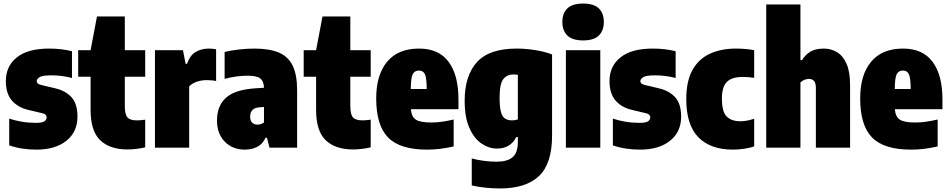

<svg xmlns="http://www.w3.org/2000/svg" viewBox="-20 -833 5351 1083"><path d="M186 11Q145 11 106.5 5.2Q68 -0.5 32 -13V-164Q64.5 -153 102.8 -146.5Q141 -140 182 -140Q218 -140 230.5 -148.8Q243 -157.5 243 -171Q243 -188.5 220 -194L140 -213Q81.5 -226.5 47.2 -265.8Q13 -305 13 -376Q13 -459.5 74.8 -509.2Q136.5 -559 257 -559Q294 -559 326.2 -555Q358.5 -551 386 -544V-393Q358.5 -400.5 329.8 -404.2Q301 -408 268 -408Q218.5 -408 202.8 -397.5Q187 -387 187 -375Q187 -360 211 -354L291 -335Q350.5 -321 383.8 -284Q417 -247 417 -175Q417 -89 354.5 -39Q292 11 186 11Z M699 10Q599.5 10 545.2 -42Q491 -94 491 -213V-400H421V-550H491L527 -740H684V-550H799V-400H684V-235Q684 -188.5 698.5 -171.2Q713 -154 752 -154Q762.5 -154 773.8 -155Q785 -156 799 -158V-2Q779 3 752.2 6.5Q725.5 10 699 10Z M854 0V-550H1012L1027 -473H1035Q1051.5 -521 1083.8 -540Q1116 -559 1158 -559Q1168.5 -559 1179.8 -557.8Q1191 -556.5 1199 -555V-376Q1186.5 -379 1171.8 -380Q1157 -381 1145 -381Q1114.5 -381 1087.5 -371Q1060.5 -361 1047 -345V0Z M1361 11Q1291.5 11 1247.8 -34Q1204 -79 1204 -153Q1204 -235 1254.2 -281.2Q1304.5 -327.5 1422 -335L1469 -338Q1468 -375 1448.2 -390.5Q1428.5 -406 1376 -406Q1347 -406 1312.8 -401.5Q1278.5 -397 1247 -388V-540Q1284.5 -549 1329.5 -554Q1374.5 -559 1415 -559Q1499.5 -559 1552.8 -536.5Q1606 -514 1631 -462.2Q1656 -410.5 1656 -323V0H1500L1486 -56H1478Q1461 -19.5 1430.2 -4.2Q1399.5 11 1361 11ZM1391 -175Q1391 -152.5 1402.5 -141.2Q1414 -130 1432 -130Q1441 -130 1450.5 -132.8Q1460 -135.5 1469 -142V-229.5L1446 -228Q1391 -225 1391 -175Z M1971 10Q1871.5 10 1817.2 -42Q1763 -94 1763 -213V-400H1693V-550H1763L1799 -740H1956V-550H2071V-400H1956V-235Q1956 -188.5 1970.5 -171.2Q1985 -154 2024 -154Q2034.5 -154 2045.8 -155Q2057 -156 2071 -158V-2Q2051 3 2024.2 6.5Q1997.5 10 1971 10Z M2389 11Q2236 11 2169 -57.5Q2102 -126 2102 -278Q2102 -411 2163.8 -485Q2225.5 -559 2344 -559Q2455 -559 2510.5 -484.2Q2566 -409.5 2566 -272V-217H2297.5Q2301 -174.5 2325.5 -158.2Q2350 -142 2414 -142Q2445 -142 2476.2 -146.8Q2507.5 -151.5 2539 -159V-7Q2498.5 2 2463.2 6.5Q2428 11 2389 11ZM2343 -435Q2319 -435 2308.2 -415Q2297.5 -395 2297 -331H2387Q2386.5 -395 2376.5 -415Q2366.5 -435 2343 -435Z M2800 230Q2765 230 2722.2 226Q2679.5 222 2641 213V61Q2711.5 79 2782 79Q2841.5 79 2871.2 54Q2901 29 2901 -33V-60H2892Q2859.5 5 2783 5Q2738 5 2696.2 -23.2Q2654.5 -51.5 2627.8 -111Q2601 -170.5 2601 -265Q2601 -405.5 2670 -482.2Q2739 -559 2894 -559Q2943.5 -559 2996.8 -550.8Q3050 -542.5 3094 -526V-68Q3094 90 3020.2 160Q2946.5 230 2800 230ZM2869 -154Q2887.5 -154 2901 -160V-411Q2895 -412 2888.5 -412.5Q2882 -413 2876 -413Q2839.5 -413 2818.8 -386.5Q2798 -360 2798 -282Q2798 -230 2805.5 -202.2Q2813 -174.5 2828.8 -164.2Q2844.5 -154 2869 -154Z M3172 0V-550H3366V0ZM3269 -605Q3208.5 -605 3180.2 -632.8Q3152 -660.5 3152 -709Q3152 -758 3180.2 -785.5Q3208.5 -813 3269 -813Q3330 -813 3358 -785.5Q3386 -758 3386 -709Q3386 -660.5 3358 -632.8Q3330 -605 3269 -605Z M3591 11Q3550 11 3511.5 5.2Q3473 -0.5 3437 -13V-164Q3469.5 -153 3507.8 -146.5Q3546 -140 3587 -140Q3623 -140 3635.5 -148.8Q3648 -157.5 3648 -171Q3648 -188.5 3625 -194L3545 -213Q3486.5 -226.5 3452.2 -265.8Q3418 -305 3418 -376Q3418 -459.5 3479.8 -509.2Q3541.5 -559 3662 -559Q3699 -559 3731.2 -555Q3763.5 -551 3791 -544V-393Q3763.5 -400.5 3734.8 -404.2Q3706 -408 3673 -408Q3623.5 -408 3607.8 -397.5Q3592 -387 3592 -375Q3592 -360 3616 -354L3696 -335Q3755.5 -321 3788.8 -284Q3822 -247 3822 -175Q3822 -89 3759.5 -39Q3697 11 3591 11Z M4114 11Q3988 11 3919.5 -58.5Q3851 -128 3851 -274Q3851 -375 3885.8 -437.8Q3920.5 -500.5 3983.8 -529.8Q4047 -559 4132 -559Q4186 -559 4234 -550V-394Q4219 -396.5 4202.5 -397.8Q4186 -399 4170 -399Q4108 -399 4080 -371Q4052 -343 4052 -277Q4052 -203.5 4078.5 -176.2Q4105 -149 4158 -149Q4190.5 -149 4234 -163V-7Q4206.5 2 4175 6.5Q4143.5 11 4114 11Z M4302 0V-808H4495V-494H4504Q4522 -524 4551 -541.5Q4580 -559 4627 -559Q4666.5 -559 4700.2 -539.2Q4734 -519.5 4754.5 -474.5Q4775 -429.5 4775 -354V0H4582V-336Q4582 -366 4571.2 -377Q4560.5 -388 4543 -388Q4530.5 -388 4517 -382.5Q4503.5 -377 4495 -368V0Z M5119 11Q4966 11 4899 -57.5Q4832 -126 4832 -278Q4832 -411 4893.8 -485Q4955.5 -559 5074 -559Q5185 -559 5240.5 -484.2Q5296 -409.5 5296 -272V-217H5027.5Q5031 -174.5 5055.5 -158.2Q5080 -142 5144 -142Q5175 -142 5206.2 -146.8Q5237.5 -151.5 5269 -159V-7Q5228.5 2 5193.2 6.5Q5158 11 5119 11ZM5073 -435Q5049 -435 5038.2 -415Q5027.5 -395 5027 -331H5117Q5116.5 -395 5106.5 -415Q5096.5 -435 5073 -435Z"/></svg>

Font: Encode Sans Condensed Black
Style: Regular
Weight: 900
Width: 3
Designer: Multiple Designers
Foundry: Impallari Type
Version: Version 3.000; ttfautohint (v1.8.3) -l 8 -r 50 -G 200 -x 14 